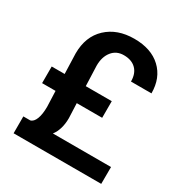

<svg xmlns="http://www.w3.org/2000/svg" viewBox="-168 -846 924 972"><g transform="rotate(30 294.0 -360.0)"><path d="M248.5 -292 252 -206.1Q252 -140.1 220.7 -98.6H560.5L560.1 0H47.9V-98.6H87.9Q106.9 -103 117.4 -130.1Q127.9 -157.2 127.9 -201.7L124.5 -292H45.9V-389.2H121.6L117.7 -507.3Q117.7 -606 178.7 -663.1Q239.7 -720.2 338.9 -720.2Q438 -720.2 494.6 -667Q551.3 -613.8 551.3 -523.9H431.6Q431.6 -570.3 406 -595.9Q380.4 -621.6 334.5 -621.6Q291 -621.6 265.9 -589.8Q240.7 -558.1 240.7 -507.3L245.1 -389.2H397V-292Z"/></g></svg>

Font: Vazir Medium FD-UI
Style: Medium-FD-UI
Weight: 500
Designer: Saber Rastikerdar
Foundry: Saber Rastikerdar
Version: Version 30.1.0